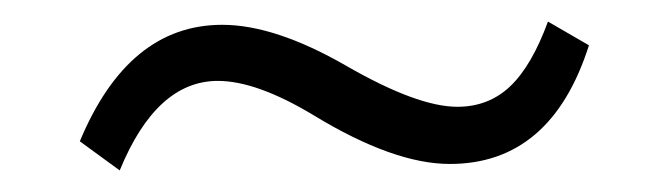

<svg xmlns="http://www.w3.org/2000/svg" viewBox="-20 -330 619 178"><path d="M488 -310 526 -288Q491 -178 397 -178Q345 -178 271 -223Q218 -255 182 -255Q125 -255 91 -172L54 -199Q99 -307 186 -307Q235 -307 301 -269Q367 -231 404 -231Q433 -231 453 -250Q473 -269 488 -310Z"/></svg>

Font: Shafarik
Style: Regular
Weight: 400
Version: Version 1.001; ttfautohint (v1.8.4.7-5d5b)